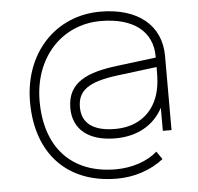

<svg xmlns="http://www.w3.org/2000/svg" viewBox="-53 -609 884 858"><g transform="rotate(-5 389.0 -180.0)"><path d="M660 -103.5V0H699V-333C699 -470.5 595.5 -555 428 -555C225.5 -555 80 -398 80 -180C80 52.5 215.5 195 438 195C516 195 590 170.5 647.5 125.5L623 90C578.5 129.5 509.5 153 436 153C239 153 123 29 123 -180C123 -374 250 -513 426 -513C571 -513 658 -447.5 657 -332V-329L481.5 -307C353 -291 257 -256 257 -137.5C257 -41 327 15 446.5 15C544 15 620 -27.5 660 -103.5ZM657 -286.5C657 -262.5 657 -230.5 653 -204C637 -93 561 -27 449.5 -27C351 -27 300 -65 300 -137.5C300 -213 350 -248 481.5 -264.5Z"/></g></svg>

Font: Vela Sans ExtLt
Style: Regular
Weight: 200
Designer: Principal design: Mikhail Sharanda - project Manrope.
Design modification: Ravid Balaliev
Foundry: Mikhail Sharanda
Version: Version 1.001